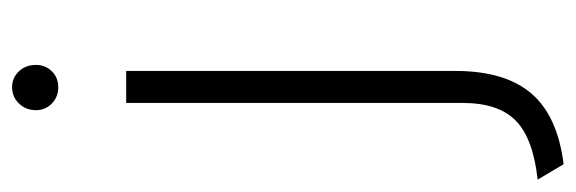

<svg xmlns="http://www.w3.org/2000/svg" viewBox="-366 -402 954 318"><g transform="rotate(-90 111.0 -243.0)"><path d="M-2 213.5 -27.5 170.5Q41 163 70.2 134.2Q99.5 105.5 99.5 46V-511H152.5V34Q152.5 116.5 115.2 160Q78 203.5 -2 213.5ZM125.5 -623.5Q109.5 -623.5 98.5 -634.2Q87.5 -645 87.5 -660.5Q87.5 -677 98.5 -688.5Q109.5 -700 125.5 -700Q141 -700 151.8 -688.8Q162.5 -677.5 162.5 -660.5Q162.5 -645 152 -634.2Q141.5 -623.5 125.5 -623.5Z"/></g></svg>

Font: Overpass ExtraLight
Style: Regular
Weight: 250
Designer: Delve Withrington, Dave Bailey, Thomas Jockin
Foundry: Delve Fonts LLC
Version: Version 4.000